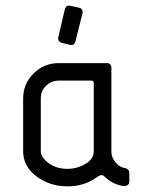

<svg xmlns="http://www.w3.org/2000/svg" viewBox="-20 -660 529 680"><path d="M186.5 -528.3 209.5 -626.5Q214.8 -644 230.5 -639.2L259.3 -632.8Q274.9 -629.9 272 -612.3L247.1 -513.7Q244.1 -498 228 -501L199.2 -508.3Q183.6 -512.7 186.5 -528.3ZM374.5 -419.9V-122.6Q374.5 -102.1 389.6 -84.2Q404.8 -66.4 424.3 -64.5Q438 -60.5 438 -47.9V-17.6Q438 -1 418 -1Q379.4 -6.3 348.6 -36.1Q340.3 -44.4 325.7 -34.2Q280.3 0 218.8 0Q156.7 0 109.4 -35.2Q62 -70.3 62 -124.5V-312Q62 -362.8 98.9 -399.7Q135.7 -436.5 188 -436.5H357.9Q374.5 -436.5 374.5 -419.9ZM312 -124.5V-366.2Q312 -374.5 303.7 -374.5H188Q162.1 -374.5 143.3 -356.4Q124.5 -338.4 124.5 -312V-124.5Q124.5 -102.5 152.1 -82.3Q179.7 -62 218.8 -62Q252.9 -62 282.5 -79.3Q312 -96.7 312 -124.5Z"/></svg>

Font: GOSTRUS
Style: type_B
Weight: 400
Designer: Юрий и Татьяна Кривогуз
Version: Version 02.00